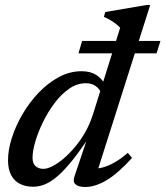

<svg xmlns="http://www.w3.org/2000/svg" viewBox="-20 -736 661 767"><path d="M385 -363Q378 -381 362.2 -392.2Q346.5 -403.5 323 -403.5Q288 -403.5 256.2 -381.5Q224.5 -359.5 198 -324.2Q171.5 -289 151.8 -248.5Q132 -208 121 -170.2Q110 -132.5 110 -106Q110 -83.5 121.8 -72.5Q133.5 -61.5 153.5 -61.5Q169 -61.5 190 -72.2Q211 -83 234 -102.5Q257 -122 279.5 -148.8Q302 -175.5 320.5 -208Q339 -240.5 350.5 -276.5L460 -625Q456 -629.5 451.2 -633.8Q446.5 -638 441.5 -641.8Q436.5 -645.5 431 -649.2Q425.5 -653 419.8 -656.2Q414 -659.5 407.8 -662.8Q401.5 -666 395 -668.5L400.5 -688L565 -716H580L364 -36L349.5 -63Q369 -61 392 -67.5Q415 -74 440 -88.5Q465 -103 490.5 -125.5L507.5 -105Q449 -41 404 -15Q359 11 321.5 11Q293 11 281.5 0.2Q270 -10.5 277.5 -31.5L333.5 -197.5H342Q301 -135 268.2 -94.5Q235.5 -54 208.8 -31.2Q182 -8.5 158.5 0.8Q135 10 112.5 10Q83 10 60.2 -1.2Q37.5 -12.5 24.8 -36Q12 -59.5 12 -96Q12 -137 27.2 -185Q42.5 -233 70 -280Q97.5 -327 134.5 -365.8Q171.5 -404.5 215 -428Q258.5 -451.5 306 -451.5Q341 -451.5 364 -437Q387 -422.5 403.5 -393ZM293.5 -523 308 -572.5H621L605.5 -523Z"/></svg>

Font: Newsreader 16pt 16pt Medium
Style: Italic
Weight: 500
Italic angle: -17°
Version: Version 1.003